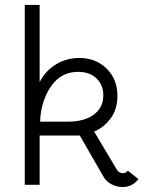

<svg xmlns="http://www.w3.org/2000/svg" viewBox="-20 -746 595 775"><path d="M140 -726V-415Q164 -461 206.5 -486.5Q249 -512 300 -512Q367 -512 410.5 -469Q454 -426 454 -359Q454 -305 426.5 -268Q399 -231 360 -215L450 -64Q459 -47 476 -47Q489 -47 496 -57L539 -23Q513 9 476 9Q452 9 430.5 -2Q409 -13 397 -34L302 -199H140V0H80V-726ZM331 -268Q397 -296 397 -361Q397 -403 369.5 -429.5Q342 -456 295 -456Q244 -456 208 -423Q172 -390 153 -327Q143 -294 142 -255H255Q300 -255 331 -268Z"/></svg>

Font: Bellota
Style: Regular
Weight: 400
Designer: Kemie Guaida
Foundry: Kemie Guaida
Version: Version 4.001